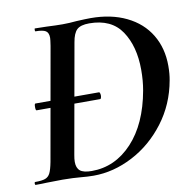

<svg xmlns="http://www.w3.org/2000/svg" viewBox="-73 -701 782 778"><g transform="rotate(-10 318.0 -311.5)"><path d="M65 -311Q65 -325 69 -325H331Q333 -325 334.5 -320.5Q336 -316 336 -311Q336 -306 334.5 -301.5Q333 -297 331 -297H69Q65 -297 65 -311ZM195 1Q183 0 165 -1Q147 -2 124 -2L58 -1Q42 0 13 0Q10 0 10 -6Q10 -12 13 -12Q41 -12 54.5 -17Q68 -22 75 -36Q82 -50 88 -81L170 -544Q174 -570 174 -577Q174 -598 162 -605.5Q150 -613 120 -613Q118 -613 118 -619Q118 -625 120 -625L167 -624Q207 -622 233 -622Q261 -622 291 -625Q331 -627 349 -627Q433 -627 496 -596.5Q559 -566 592.5 -510.5Q626 -455 626 -382Q626 -349 621 -323Q604 -227 547.5 -152.5Q491 -78 412 -37Q333 4 251 4Q227 4 195 1ZM508 -301Q515 -340 515 -385Q515 -482 473 -544.5Q431 -607 340 -607Q304 -607 289 -592.5Q274 -578 268 -542L188 -92Q185 -76 185 -64Q185 -39 199 -27.5Q213 -16 247 -16Q343 -16 413.5 -91.5Q484 -167 508 -301Z"/></g></svg>

Font: Cormorant Garamond
Style: Bold Italic
Weight: 700
Italic angle: -10°
Designer: Christian Thalmann (Catharsis Fonts)
Foundry: Catharsis Fonts
Version: Version 4.000